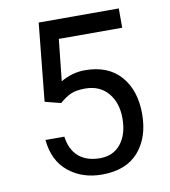

<svg xmlns="http://www.w3.org/2000/svg" viewBox="-81 -781 762 861"><g transform="rotate(-10 300.0 -350.5)"><path d="M319.3 -464.4Q424.8 -464.4 481.7 -399.7Q538.6 -335 538.6 -227.5Q538.6 -120.1 481.7 -55.2Q424.8 9.8 315.4 9.8Q224.6 9.8 162.6 -40.8Q100.6 -91.3 91.3 -187H177.2Q185.5 -126.5 221.9 -95.2Q258.3 -64 318.8 -64Q379.4 -64 413.8 -107.4Q448.2 -150.9 448.2 -222.7Q448.2 -294.4 410.2 -338.9Q372.1 -383.3 306.2 -383.3Q265.1 -383.3 240.7 -372.3Q216.3 -361.3 189.5 -337.9L117.2 -356.4L152.8 -710.9H517.6V-623H229L209 -433.6Q262.2 -464.4 319.3 -464.4Z"/></g></svg>

Font: RobotoMono-Regular
Style: Regular
Weight: 400
Designer: Google
Version: Version 2.000985; 2015; ttfautohint (v1.3)